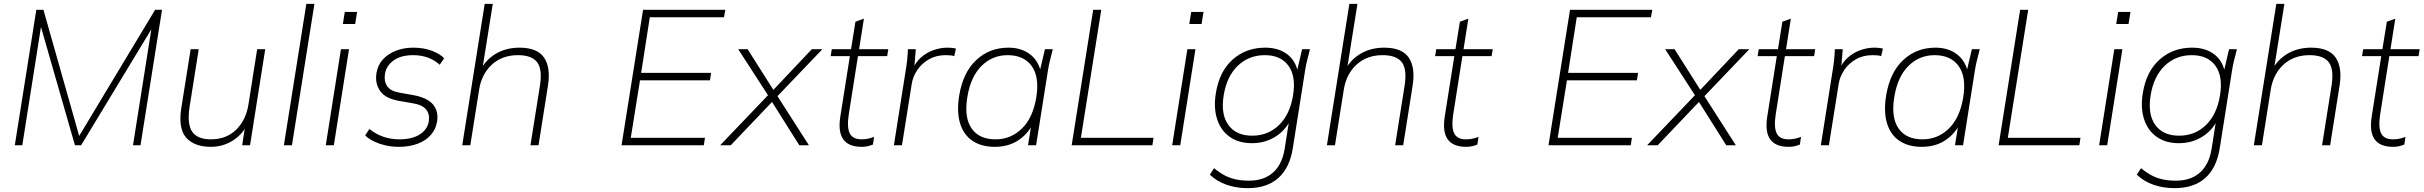

<svg xmlns="http://www.w3.org/2000/svg" viewBox="-20 -756 12610 999"><path d="M57 0 169 -705H206L401 -17H373L787 -705H823L711 0H672L777 -664H804L402 0H370L179 -665H201L96 0Z M1077 8Q992 8 949.5 -39Q907 -86 923 -192L972 -500H1014L966 -197Q953 -109 980.5 -70Q1008 -31 1078 -31Q1157 -31 1208.5 -81Q1260 -131 1273 -214L1318 -500H1360L1281 0H1240L1259 -122H1274Q1246 -60 1193.5 -26Q1141 8 1077 8Z M1457 0 1574 -736H1616L1499 0Z M1675 0 1754 -500H1796L1717 0ZM1764 -631 1774 -694H1838L1828 -631Z M2054 8Q2002 8 1954.5 -8.5Q1907 -25 1880 -51L1902 -85Q1934 -59 1973 -45Q2012 -31 2058 -31Q2124 -31 2164 -56.5Q2204 -82 2211 -124Q2217 -162 2197 -186.5Q2177 -211 2126 -219L2062 -230Q1987 -242 1958.5 -281.5Q1930 -321 1939 -377Q1946 -418 1972.5 -447Q1999 -476 2040 -492Q2081 -508 2130 -508Q2184 -508 2226.5 -492Q2269 -476 2291 -453L2268 -419Q2242 -443 2207 -456Q2172 -469 2130 -469Q2066 -469 2028 -441.5Q1990 -414 1983 -372Q1977 -333 1994.5 -307.5Q2012 -282 2058 -274L2125 -262Q2202 -249 2232.5 -213Q2263 -177 2254 -123Q2248 -85 2222.5 -55Q2197 -25 2154 -8.5Q2111 8 2054 8Z M2385 0 2502 -736H2544L2487 -379H2473Q2503 -442 2557.5 -475Q2612 -508 2683 -508Q2776 -508 2811 -456Q2846 -404 2831 -310L2782 0H2740L2789 -308Q2803 -395 2775 -432Q2747 -469 2675 -469Q2593 -469 2539.5 -420Q2486 -371 2473 -290L2427 0Z M3214 0 3326 -705H3754L3747 -666H3361L3316 -377H3680L3674 -338H3310L3262 -39H3648L3642 0Z M3727 0 3986 -271V-245L3821 -500H3870L4010 -279H3995L4204 -500H4259L4018 -248V-267L4189 0H4139L3991 -235H4006L3782 0Z M4464 8Q4396 8 4368 -30.5Q4340 -69 4352 -148L4402 -464H4302L4308 -500H4408L4431 -643L4475 -659L4450 -500H4602L4596 -464H4444L4396 -159Q4386 -93 4401.5 -62Q4417 -31 4463 -31Q4483 -31 4499.5 -35Q4516 -39 4528 -44L4522 -4Q4510 1 4496 4.5Q4482 8 4464 8Z M4631 0 4692 -386Q4697 -414 4700 -443Q4703 -472 4704 -500H4745L4736 -391L4726 -390Q4742 -430 4771 -456Q4800 -482 4836.5 -495Q4873 -508 4909 -508Q4921 -508 4932 -507Q4943 -506 4954 -503L4945 -464Q4936 -467 4924.5 -468Q4913 -469 4900 -469Q4851 -469 4813.5 -447.5Q4776 -426 4753 -392Q4730 -358 4724 -320L4673 0Z M5156 8Q5087 8 5040.5 -23Q4994 -54 4975.5 -114Q4957 -174 4971 -260Q4991 -380 5060 -444Q5129 -508 5227 -508Q5297 -508 5342.5 -471Q5388 -434 5398 -369H5386L5417 -500H5458Q5451 -472 5444 -445Q5437 -418 5433 -392L5371 0H5329L5350 -131H5364Q5336 -66 5283 -29Q5230 8 5156 8ZM5160 -31Q5240 -31 5297.5 -87.5Q5355 -144 5372 -250Q5389 -356 5348 -412.5Q5307 -469 5223 -469Q5143 -469 5086.5 -412.5Q5030 -356 5013 -250Q4996 -144 5035.5 -87.5Q5075 -31 5160 -31Z M5556 0 5668 -705H5710L5604 -39H5982L5976 0Z M6079 0 6158 -500H6200L6121 0ZM6168 -631 6178 -694H6242L6232 -631Z M6472 223Q6413 223 6362.5 205.5Q6312 188 6275 153L6297 119Q6326 143 6353 157Q6380 171 6410.5 177.5Q6441 184 6479 184Q6557 184 6604 141.5Q6651 99 6664 20L6691 -151H6703Q6677 -85 6621 -48Q6565 -11 6494 -11Q6425 -11 6378.5 -44Q6332 -77 6313 -135.5Q6294 -194 6306 -270Q6324 -384 6393.5 -446Q6463 -508 6563 -508Q6635 -508 6681 -471Q6727 -434 6735 -367L6727 -380L6755 -500H6796Q6789 -472 6782 -445Q6775 -418 6771 -392L6707 13Q6691 117 6631.5 170Q6572 223 6472 223ZM6495 -50Q6578 -50 6635 -105.5Q6692 -161 6708 -260Q6724 -359 6684 -414Q6644 -469 6561 -469Q6478 -469 6420.5 -414Q6363 -359 6347 -260Q6331 -161 6371.5 -105.5Q6412 -50 6495 -50Z M6884 0 7001 -736H7043L6986 -379H6972Q7002 -442 7056.5 -475Q7111 -508 7182 -508Q7275 -508 7310 -456Q7345 -404 7330 -310L7281 0H7239L7288 -308Q7302 -395 7274 -432Q7246 -469 7174 -469Q7092 -469 7038.5 -420Q6985 -371 6972 -290L6926 0Z M7609 8Q7541 8 7513 -30.5Q7485 -69 7497 -148L7547 -464H7447L7453 -500H7553L7576 -643L7620 -659L7595 -500H7747L7741 -464H7589L7541 -159Q7531 -93 7546.5 -62Q7562 -31 7608 -31Q7628 -31 7644.5 -35Q7661 -39 7673 -44L7667 -4Q7655 1 7641 4.5Q7627 8 7609 8Z M8037 0 8149 -705H8577L8570 -666H8184L8139 -377H8503L8497 -338H8133L8085 -39H8471L8465 0Z M8550 0 8809 -271V-245L8644 -500H8693L8833 -279H8818L9027 -500H9082L8841 -248V-267L9012 0H8962L8814 -235H8829L8605 0Z M9287 8Q9219 8 9191 -30.5Q9163 -69 9175 -148L9225 -464H9125L9131 -500H9231L9254 -643L9298 -659L9273 -500H9425L9419 -464H9267L9219 -159Q9209 -93 9224.5 -62Q9240 -31 9286 -31Q9306 -31 9322.5 -35Q9339 -39 9351 -44L9345 -4Q9333 1 9319 4.5Q9305 8 9287 8Z M9454 0 9515 -386Q9520 -414 9523 -443Q9526 -472 9527 -500H9568L9559 -391L9549 -390Q9565 -430 9594 -456Q9623 -482 9659.5 -495Q9696 -508 9732 -508Q9744 -508 9755 -507Q9766 -506 9777 -503L9768 -464Q9759 -467 9747.5 -468Q9736 -469 9723 -469Q9674 -469 9636.5 -447.5Q9599 -426 9576 -392Q9553 -358 9547 -320L9496 0Z M9979 8Q9910 8 9863.5 -23Q9817 -54 9798.5 -114Q9780 -174 9794 -260Q9814 -380 9883 -444Q9952 -508 10050 -508Q10120 -508 10165.5 -471Q10211 -434 10221 -369H10209L10240 -500H10281Q10274 -472 10267 -445Q10260 -418 10256 -392L10194 0H10152L10173 -131H10187Q10159 -66 10106 -29Q10053 8 9979 8ZM9983 -31Q10063 -31 10120.5 -87.5Q10178 -144 10195 -250Q10212 -356 10171 -412.5Q10130 -469 10046 -469Q9966 -469 9909.5 -412.5Q9853 -356 9836 -250Q9819 -144 9858.5 -87.5Q9898 -31 9983 -31Z M10379 0 10491 -705H10533L10427 -39H10805L10799 0Z M10902 0 10981 -500H11023L10944 0ZM10991 -631 11001 -694H11065L11055 -631Z M11295 223Q11236 223 11185.5 205.5Q11135 188 11098 153L11120 119Q11149 143 11176 157Q11203 171 11233.5 177.5Q11264 184 11302 184Q11380 184 11427 141.5Q11474 99 11487 20L11514 -151H11526Q11500 -85 11444 -48Q11388 -11 11317 -11Q11248 -11 11201.5 -44Q11155 -77 11136 -135.5Q11117 -194 11129 -270Q11147 -384 11216.5 -446Q11286 -508 11386 -508Q11458 -508 11504 -471Q11550 -434 11558 -367L11550 -380L11578 -500H11619Q11612 -472 11605 -445Q11598 -418 11594 -392L11530 13Q11514 117 11454.5 170Q11395 223 11295 223ZM11318 -50Q11401 -50 11458 -105.5Q11515 -161 11531 -260Q11547 -359 11507 -414Q11467 -469 11384 -469Q11301 -469 11243.5 -414Q11186 -359 11170 -260Q11154 -161 11194.5 -105.5Q11235 -50 11318 -50Z M11707 0 11824 -736H11866L11809 -379H11795Q11825 -442 11879.5 -475Q11934 -508 12005 -508Q12098 -508 12133 -456Q12168 -404 12153 -310L12104 0H12062L12111 -308Q12125 -395 12097 -432Q12069 -469 11997 -469Q11915 -469 11861.5 -420Q11808 -371 11795 -290L11749 0Z M12432 8Q12364 8 12336 -30.5Q12308 -69 12320 -148L12370 -464H12270L12276 -500H12376L12399 -643L12443 -659L12418 -500H12570L12564 -464H12412L12364 -159Q12354 -93 12369.5 -62Q12385 -31 12431 -31Q12451 -31 12467.5 -35Q12484 -39 12496 -44L12490 -4Q12478 1 12464 4.5Q12450 8 12432 8Z"/></svg>

Font: Mulish ExtraLight ExtraLight
Style: Italic
Weight: 250
Italic angle: -9°
Version: Version 3.603